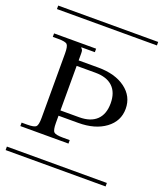

<svg xmlns="http://www.w3.org/2000/svg" viewBox="-141 -796 754 884"><g transform="rotate(20 236.0 -354.0)"><path d="M-8.8 -708H481V-690.9H-8.8ZM-8.8 -17.1H481V0H-8.8ZM166 -476.1V-257.8H257.8Q313.5 -257.8 342.8 -285.9Q372.1 -314 372.1 -367.2Q372.1 -420.4 342.8 -448.2Q313.5 -476.1 257.8 -476.1ZM166 -502.9H262.2Q344.7 -502.9 395.3 -465.6Q445.8 -428.2 445.8 -367.2Q445.8 -306.6 395.3 -269.3Q344.7 -231.9 262.2 -231.9H166V-196.8Q166 -161.6 175 -152.8Q184.1 -144 219.2 -144H252.9V-127H17.1V-144H43.9Q79.1 -144 87.6 -152.8Q96.2 -161.6 96.2 -196.8V-511.2Q96.2 -546.4 87.6 -555.2Q79.1 -564 43.9 -564H17.1V-581.1H223.1V-564H157.2V-562Q162.6 -556.6 164.3 -552.2Q166 -547.9 166 -536.1Z"/></g></svg>

Font: FoglihtenFr02
Style: Regular
Weight: 500
Version: Version 0.68